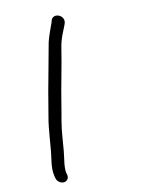

<svg xmlns="http://www.w3.org/2000/svg" viewBox="-112 -734 633 860"><g transform="rotate(-15 204.5 -304.0)"><path d="M98.2 34 96.3 23C94.4 11.6 96.4 -10 103.7 -39.6C108.5 -59.2 113.9 -88.5 119.9 -128C130 -193.5 141.7 -224.4 154.4 -277.3C173.1 -354.9 202.2 -447.7 220.2 -523.4C225.3 -545.1 234.1 -567.9 246.7 -591.9C251.4 -600.8 255.3 -608.6 259 -616.4L263.6 -627L263.7 -627.4C268.2 -640.8 262.7 -656.6 247.7 -664.7C231.9 -673.3 216.1 -667 211 -655.2L206.9 -644.2C199.1 -626.3 178.4 -585.1 171.2 -560.1C153.2 -497.5 141.2 -448.6 122.5 -384.4C109 -338.4 98.5 -291 85.8 -245.1C66.8 -176.8 63.3 -117 47.1 -49.9C40.2 -21.3 38 2.7 41.3 23L43.2 34C45.7 49 60.2 61.5 75.2 61.5C90.3 61.5 100.7 49 98.2 34Z"/></g></svg>

Font: MewTooHand
Style: BdLta
Weight: 400
Designer: Mew Too, Robert Jablonski
Version: Version 0.77